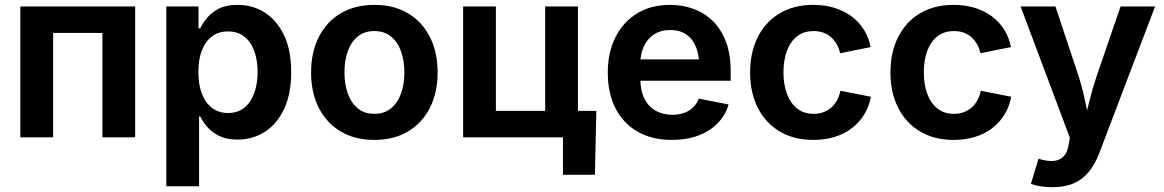

<svg xmlns="http://www.w3.org/2000/svg" viewBox="-20 -573 4856 801"><path d="M543.9 -545.9V0H407.2V-435.5H201.7V0H64.9V-545.9Z M673.8 204.1V-545.9H808.1V-454.6H815.4Q825.2 -475.6 843.8 -498.3Q862.3 -521 893.1 -536.9Q923.8 -552.7 971.7 -552.7Q1033.7 -552.7 1084 -521Q1134.3 -489.3 1164.6 -426.8Q1194.8 -364.3 1194.8 -272Q1194.8 -181.6 1165.5 -118.9Q1136.2 -56.2 1085.4 -23.4Q1034.7 9.3 970.7 9.3Q925.3 9.3 894.3 -6.1Q863.3 -21.5 844.5 -43.7Q825.7 -65.9 815.4 -86.9H810.5V204.1ZM931.2 -101.6Q971.7 -101.6 999 -123.5Q1026.4 -145.5 1040.5 -184.3Q1054.7 -223.1 1054.7 -272.5Q1054.7 -321.8 1040.8 -360.1Q1026.9 -398.4 999.3 -420.2Q971.7 -441.9 931.2 -441.9Q891.6 -441.9 864 -420.9Q836.4 -399.9 822 -362.1Q807.6 -324.2 807.6 -272.5Q807.6 -221.2 822 -182.9Q836.4 -144.5 864.3 -123Q892.1 -101.6 931.2 -101.6Z M1542 10.7Q1460.9 10.7 1401.6 -24.4Q1342.3 -59.6 1310.1 -123Q1277.8 -186.5 1277.8 -270.5Q1277.8 -355 1310.1 -418.7Q1342.3 -482.4 1401.6 -517.6Q1460.9 -552.7 1542 -552.7Q1623 -552.7 1682.1 -517.6Q1741.2 -482.4 1773.4 -418.7Q1805.7 -355 1805.7 -270.5Q1805.7 -186.5 1773.4 -123Q1741.2 -59.6 1682.1 -24.4Q1623 10.7 1542 10.7ZM1542 -98.1Q1583.5 -98.1 1611.3 -121.1Q1639.2 -144 1653.1 -183.1Q1667 -222.2 1667 -271Q1667 -319.8 1653.1 -358.9Q1639.2 -397.9 1611.3 -420.7Q1583.5 -443.4 1542 -443.4Q1500 -443.4 1472.4 -420.7Q1444.8 -397.9 1430.9 -359.1Q1417 -320.3 1417 -271Q1417 -222.2 1430.9 -183.1Q1444.8 -144 1472.4 -121.1Q1500 -98.1 1542 -98.1Z M1912.1 0V-545.9H2048.8V-110.4H2254.4V-545.9H2391.1V0ZM2328.6 156.2V0H2287.6V-110.4H2467.8L2461.9 156.2Z M2783.2 10.7Q2700.2 10.7 2640.1 -23.7Q2580.1 -58.1 2547.9 -121.1Q2515.6 -184.1 2515.6 -270Q2515.6 -354 2547.6 -417.7Q2579.6 -481.4 2637.9 -517.1Q2696.3 -552.7 2774.9 -552.7Q2827.1 -552.7 2872.8 -536.1Q2918.5 -519.5 2953.4 -485.6Q2988.3 -451.7 3008.3 -399.7Q3028.3 -347.7 3028.3 -276.4V-236.3H2575.7V-325.2H2960.9L2897 -300.3Q2897 -344.7 2883.3 -377.9Q2869.6 -411.1 2842.8 -429.4Q2815.9 -447.8 2775.9 -447.8Q2736.3 -447.8 2708.3 -429.2Q2680.2 -410.6 2665.8 -378.9Q2651.4 -347.2 2651.4 -308.1V-245.6Q2651.4 -196.3 2668 -162.4Q2684.6 -128.4 2714.8 -111.3Q2745.1 -94.2 2785.2 -94.2Q2811.5 -94.2 2833.5 -101.8Q2855.5 -109.4 2871.1 -124.5Q2886.7 -139.6 2895 -161.6L3019.5 -137.2Q3006.8 -92.8 2974.4 -59.3Q2941.9 -25.9 2893.6 -7.6Q2845.2 10.7 2783.2 10.7Z M3373 10.7Q3292.5 10.7 3233.2 -24.4Q3173.8 -59.6 3141.6 -123Q3109.4 -186.5 3109.4 -270.5Q3109.4 -355 3141.6 -418.7Q3173.8 -482.4 3233.2 -517.6Q3292.5 -552.7 3373 -552.7Q3420.4 -552.7 3460.4 -540.5Q3500.5 -528.3 3531.7 -505.4Q3563 -482.4 3583.5 -450Q3604 -417.5 3612.3 -376.5L3484.9 -351.1Q3480 -372.6 3470.2 -389.4Q3460.4 -406.2 3446.5 -418.5Q3432.6 -430.7 3414.6 -437Q3396.5 -443.4 3374.5 -443.4Q3332.5 -443.4 3304.7 -421.1Q3276.9 -398.9 3262.7 -360.1Q3248.5 -321.3 3248.5 -271Q3248.5 -221.2 3262.7 -182.4Q3276.9 -143.6 3304.7 -120.8Q3332.5 -98.1 3374.5 -98.1Q3397 -98.1 3415.3 -105Q3433.6 -111.8 3448 -124.3Q3462.4 -136.7 3471.9 -154.5Q3481.4 -172.4 3486.3 -194.3L3613.3 -169.4Q3605.5 -127.4 3584.7 -94.2Q3564 -61 3532.7 -37.4Q3501.5 -13.7 3460.9 -1.5Q3420.4 10.7 3373 10.7Z M3958.5 10.7Q3877.9 10.7 3818.6 -24.4Q3759.3 -59.6 3727.1 -123Q3694.8 -186.5 3694.8 -270.5Q3694.8 -355 3727.1 -418.7Q3759.3 -482.4 3818.6 -517.6Q3877.9 -552.7 3958.5 -552.7Q4005.9 -552.7 4045.9 -540.5Q4085.9 -528.3 4117.2 -505.4Q4148.4 -482.4 4168.9 -450Q4189.5 -417.5 4197.8 -376.5L4070.3 -351.1Q4065.4 -372.6 4055.7 -389.4Q4045.9 -406.2 4032 -418.5Q4018.1 -430.7 4000 -437Q3981.9 -443.4 3960 -443.4Q3918 -443.4 3890.1 -421.1Q3862.3 -398.9 3848.1 -360.1Q3834 -321.3 3834 -271Q3834 -221.2 3848.1 -182.4Q3862.3 -143.6 3890.1 -120.8Q3918 -98.1 3960 -98.1Q3982.4 -98.1 4000.7 -105Q4019 -111.8 4033.4 -124.3Q4047.9 -136.7 4057.4 -154.5Q4066.9 -172.4 4071.8 -194.3L4198.7 -169.4Q4190.9 -127.4 4170.2 -94.2Q4149.4 -61 4118.2 -37.4Q4086.9 -13.7 4046.4 -1.5Q4005.9 10.7 3958.5 10.7Z M4280.8 193.8 4312.5 89.4 4329.1 93.8Q4358.4 101.1 4381.1 97.7Q4403.8 94.2 4418.2 78.6Q4432.6 63 4437.5 33.7L4443.4 2L4237.8 -545.9H4383.3L4479.5 -255.9Q4496.6 -202.6 4507.3 -149.7Q4518.1 -96.7 4531.7 -40H4498Q4511.2 -96.7 4524.4 -149.9Q4537.6 -203.1 4555.2 -255.9L4654.8 -545.9H4798.8L4565.4 67.4Q4548.8 111.3 4523.4 142.8Q4498 174.3 4460.7 191.2Q4423.3 208 4371.1 208Q4343.3 208 4319.1 203.9Q4294.9 199.7 4280.8 193.8Z"/></svg>

Font: Inter
Style: 650
Weight: 650
Designer: Rasmus Andersson
Foundry: rsms
Version: Version 4.001;git-66647c0bb